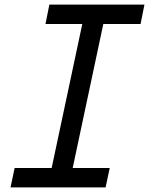

<svg xmlns="http://www.w3.org/2000/svg" viewBox="-20 -820 652 840"><path d="M26 0 44 -85H206L340 -715H179L196 -800H612L595 -715H432L298 -85H460L442 0Z"/></svg>

Font: Victor Mono Thin SemiBold
Style: Italic
Weight: 600
Italic angle: -12°
Monospace: yes
Version: Version 1.561;gftools[0.9.30]